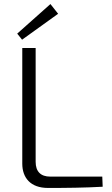

<svg xmlns="http://www.w3.org/2000/svg" viewBox="-20 -927 551 948"><path d="M267 -859 229 -907 65 -761 89 -731ZM156 -690H90V-119C90 -50 130 1 217 1C307 1 399 0 487 -5L485 -55H228C181 -55 156 -80 156 -128Z"/></svg>

Font: SnT
Style: Regular
Weight: 300
Designer: Natanael Gama
Version: Version 1.001;PS 001.001;hotconv 1.0.70;makeotf.lib2.5.58329